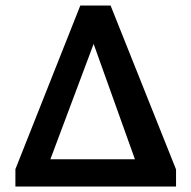

<svg xmlns="http://www.w3.org/2000/svg" viewBox="-20 -678 696 698"><path d="M65 0V-99H579V0ZM620 0H506L294 -592H348L126 0H36V-63L272 -658H382L620 -62Z"/></svg>

Font: Ysabeau Office
Style: Bold
Weight: 700
Designer: Christian Thalmann (Catharsis Fonts)
Version: Version 2.001;gftools[0.9.30]; featfreeze: tnum,lnum,ss02